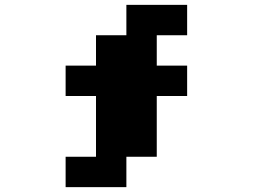

<svg xmlns="http://www.w3.org/2000/svg" viewBox="-20 -770 1040 790"><path d="M500 -750H750V-625H625V-500H750V-375H625V-125H500V0H250V-125H375V-375H250V-500H375V-625H500Z"/></svg>

Font: Dogica
Style: Bold
Weight: 700
Monospace: yes
Designer: Roberto Mocci
Version: Version 001.000